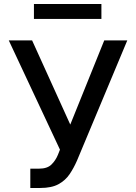

<svg xmlns="http://www.w3.org/2000/svg" viewBox="-20 -929 680 959"><path d="M181.1 9.9H131.4V-86.6H175.1Q215.9 -86.6 236.7 -106.9Q257.5 -127.1 269.2 -155.5L279.5 -181.5L23.8 -727.3H140.3L331 -306.8L500.7 -727.3H615.8L364.3 -126.1Q348.4 -89.8 327.6 -58.9Q306.8 -28.1 272.4 -9.1Q237.9 9.9 181.1 9.9ZM486.5 -834.5H149.5V-909.1H486.5Z"/></svg>

Font: Linik Sans Medium
Style: Regular
Weight: 500
Designer: Rasmus Andersson (font), Cristiano Sobral (main changes)
Foundry: rsms
Version: Version 3.018;June 1, 2022;FontCreator 14.0.0.2814 64-bit; t